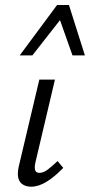

<svg xmlns="http://www.w3.org/2000/svg" viewBox="-20 -726 353 752"><path d="M101.9 5.2Q82.9 5.2 69.4 -3.3Q55.9 -11.7 51.6 -29.2Q47.4 -46.7 53.5 -74.1L134 -414.2H195.2L118.5 -89Q114.5 -70.5 117.5 -59.8Q120.5 -49 134.9 -49Q149.7 -49 166.5 -61.4Q183.3 -73.8 205.5 -95.3L227.7 -68.5Q194.2 -33.7 162.7 -14.3Q131.2 5.2 101.9 5.2ZM57.3 -509.1 203.6 -706.5H250L230.6 -667.1L106.8 -509.1ZM263.9 -509.1 208.3 -666 203.6 -706.5H250L312.5 -509.1Z"/></svg>

Font: Ysabeau
Style: Bold Italic
Weight: 700
Italic angle: -12°
Designer: Christian Thalmann (Catharsis Fonts)
Version: Version 2.002